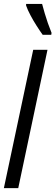

<svg xmlns="http://www.w3.org/2000/svg" viewBox="-20 -971 286 991"><path d="M0 0 151.4 -713.9H225.1L74.2 0ZM200.2 -791.5Q187 -809.6 169.7 -836.7Q152.3 -863.8 137.2 -892.3Q122.1 -920.9 114.7 -942.4V-950.7H197.3Q203.6 -926.8 210.9 -902.1Q218.3 -877.4 226.8 -852.5Q235.4 -827.6 246.1 -801.3L244.6 -791.5Z"/></svg>

Font: Open Sans Condensed
Style: Italic
Weight: 400
Width: 3
Italic angle: -12°
Designer: Monotype Design Team
Foundry: Monotype Imaging Inc.
Version: Version 3.000